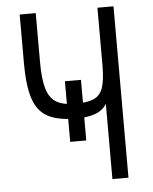

<svg xmlns="http://www.w3.org/2000/svg" viewBox="-55 -846 711 893"><g transform="rotate(-5 300.0 -400.0)"><path d="M328 -189.5H253V-472.5H328ZM433.5 0V-351Q414 -320 377 -307.5Q340 -295 290 -295Q207 -295 159 -320.2Q111 -345.5 90.8 -406Q70.5 -466.5 70.5 -571V-800H145.5V-571Q145.5 -492.5 158.8 -447.2Q172 -402 203.8 -383Q235.5 -364 290 -364Q347 -364 378 -377.2Q409 -390.5 421.2 -426.2Q433.5 -462 433.5 -529.5V-800H508.5V0Z"/></g></svg>

Font: Victor Mono Thin
Style: Regular
Weight: 100
Monospace: yes
Designer: Rune Bjørnerås
Version: Version 1.561;gftools[0.9.30]